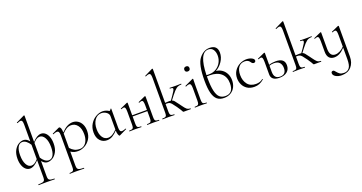

<svg xmlns="http://www.w3.org/2000/svg" viewBox="-46 -1582 5130 2720"><g transform="rotate(-20 2519.0 -222.0)"><path d="M340 -36V194Q340 224 347 238Q354 252 373 257.5Q392 263 434 263Q436 263 436 269Q436 275 434 275Q401 275 383 274L317 273L244 274Q225 275 192 275Q189 275 189 269Q189 263 192 263Q235 263 256 257.5Q277 252 284.5 238Q292 224 292 194V-65Q221 13 159 13Q125 13 97 -10.5Q69 -34 53 -77Q37 -120 37 -177Q37 -252 63.5 -302Q90 -352 129 -375.5Q168 -399 205 -399Q253 -399 292 -348V-600Q292 -637 285 -653Q278 -669 260 -669Q244 -669 212 -654H210Q206 -654 204.5 -659Q203 -664 207 -665L329 -724L333 -725Q335 -725 337.5 -723Q340 -721 340 -718V-322Q408 -399 471 -399Q505 -399 533 -375.5Q561 -352 577 -309Q593 -266 593 -209Q593 -134 566.5 -84Q540 -34 501 -10.5Q462 13 426 13Q377 13 340 -36ZM292 -81V-297Q270 -334 241 -356.5Q212 -379 181 -379Q137 -379 113 -335Q89 -291 89 -213Q89 -124 118 -72Q147 -20 193 -20Q241 -20 292 -81ZM340 -307V-86Q362 -50 390.5 -28.5Q419 -7 449 -7Q494 -7 518 -51Q542 -95 542 -173Q542 -262 512.5 -314Q483 -366 437 -366Q410 -366 386.5 -350Q363 -334 340 -307Z M1100 -215Q1100 -141 1066 -89.5Q1032 -38 982 -12.5Q932 13 886 13Q853 13 827 6Q801 -1 775 -19V194Q775 224 783 238Q791 252 812 257.5Q833 263 878 263Q880 263 880 269Q880 275 878 275Q844 275 825 274L753 273L699 274Q686 275 663 275Q660 275 660 269Q660 263 663 263Q691 263 704.5 257.5Q718 252 723 238Q728 224 728 194V-278Q728 -315 720 -331Q712 -347 691 -347Q667 -347 636 -332H634Q630 -332 628.5 -336.5Q627 -341 631 -343L734 -392L742 -394Q757 -394 766 -371.5Q775 -349 775 -307Q820 -355 862 -377Q904 -399 948 -399Q989 -399 1024 -377Q1059 -355 1079.5 -313.5Q1100 -272 1100 -215ZM1045 -184Q1045 -270 1007.5 -318Q970 -366 912 -366Q874 -366 841.5 -346.5Q809 -327 775 -291V-74Q804 -41 837.5 -24Q871 -7 919 -7Q954 -7 983 -28.5Q1012 -50 1028.5 -90Q1045 -130 1045 -184Z M1623 -56Q1627 -56 1628 -51.5Q1629 -47 1625 -46L1514 7L1510 8Q1501 8 1491.5 -17.5Q1482 -43 1482 -79Q1446 -39 1406.5 -15Q1367 9 1320 9Q1259 9 1218 -35.5Q1177 -80 1177 -160Q1177 -232 1211 -286.5Q1245 -341 1296.5 -370Q1348 -399 1397 -399Q1424 -399 1449.5 -390.5Q1475 -382 1495 -368Q1511 -377 1519 -394Q1520 -395 1524 -394.5Q1528 -394 1528 -392V-106Q1528 -72 1536.5 -56.5Q1545 -41 1565 -41Q1575 -41 1589.5 -45.5Q1604 -50 1621 -56ZM1482 -95V-295Q1482 -331 1448 -355.5Q1414 -380 1372 -380Q1311 -380 1272.5 -326.5Q1234 -273 1234 -188Q1234 -113 1265 -66Q1296 -19 1349 -19Q1412 -19 1482 -95Z M2110 0Q2085 0 2071 -1L2022 -2L1969 -1Q1955 0 1931 0Q1928 0 1928 -6Q1928 -12 1931 -12Q1960 -12 1973.5 -17Q1987 -22 1992 -36.5Q1997 -51 1997 -81V-184H1775V-81Q1775 -51 1779.5 -36.5Q1784 -22 1797.5 -17Q1811 -12 1841 -12Q1843 -12 1843 -6Q1843 0 1841 0Q1816 0 1802 -1L1753 -2L1701 -1Q1687 0 1662 0Q1659 0 1659 -6Q1659 -12 1662 -12Q1692 -12 1705.5 -17Q1719 -22 1723.5 -36.5Q1728 -51 1728 -81V-270Q1728 -311 1721.5 -328.5Q1715 -346 1699 -346Q1688 -346 1663 -336H1661Q1657 -336 1655.5 -341Q1654 -346 1658 -347L1763 -394L1767 -395Q1769 -395 1772 -393Q1775 -391 1775 -388V-202H1997V-270Q1997 -311 1990.5 -328.5Q1984 -346 1968 -346Q1957 -346 1932 -336H1930Q1926 -336 1924.5 -341Q1923 -346 1927 -347L2032 -394L2036 -395Q2038 -395 2041 -393Q2044 -391 2044 -388V-81Q2044 -51 2048.5 -36.5Q2053 -22 2066.5 -17Q2080 -12 2110 -12Q2112 -12 2112 -6Q2112 0 2110 0Z M2584 0H2477Q2471 0 2466 -9Q2461 -18 2450 -37.5Q2439 -57 2411 -96Q2378 -141 2363.5 -158.5Q2349 -176 2334 -183.5Q2319 -191 2295 -191L2274 -190V-81Q2274 -51 2279 -36.5Q2284 -22 2297.5 -17Q2311 -12 2340 -12Q2342 -12 2342 -6Q2342 0 2340 0Q2315 0 2301 -1L2252 -2L2200 -1Q2186 0 2161 0Q2158 0 2158 -6Q2158 -12 2161 -12Q2191 -12 2204.5 -17Q2218 -22 2222.5 -36.5Q2227 -51 2227 -81V-600Q2227 -637 2220 -653Q2213 -669 2195 -669Q2178 -669 2147 -654H2145Q2141 -654 2139.5 -659Q2138 -664 2142 -665L2262 -724L2267 -725Q2269 -725 2271.5 -723Q2274 -721 2274 -718V-208Q2288 -208 2306 -210L2337 -211Q2347 -211 2361 -209L2403 -269Q2429 -306 2440 -325.5Q2451 -345 2451 -356Q2451 -367 2440.5 -370.5Q2430 -374 2406 -374Q2404 -374 2404 -380Q2404 -386 2406 -386Q2429 -386 2440 -385Q2449 -385 2463 -384.5Q2477 -384 2501 -384L2551 -385Q2561 -386 2578 -386Q2581 -386 2581 -380Q2581 -374 2578 -374Q2532 -374 2501 -351Q2470 -328 2423 -267L2376 -206Q2394 -200 2408 -184Q2422 -168 2460 -116Q2466 -108 2471 -100.5Q2476 -93 2481 -87Q2510 -46 2529.5 -29.5Q2549 -13 2584 -12Q2587 -12 2587 -6Q2587 0 2584 0Z M2648 -12Q2677 -12 2690.5 -17Q2704 -22 2709 -36.5Q2714 -51 2714 -81V-270Q2714 -307 2706.5 -323Q2699 -339 2681 -339Q2662 -339 2633 -324H2632Q2628 -324 2626 -329Q2624 -334 2628 -336L2752 -394L2756 -395Q2758 -395 2760.5 -393Q2763 -391 2763 -388Q2763 -382 2762 -348.5Q2761 -315 2761 -271V-81Q2761 -51 2765.5 -36.5Q2770 -22 2783.5 -17Q2797 -12 2826 -12Q2829 -12 2829 -6Q2829 0 2826 0Q2803 0 2790 -1L2737 -2L2685 -1Q2671 0 2648 0Q2646 0 2646 -6Q2646 -12 2648 -12ZM2689 -554Q2689 -572 2699.5 -582Q2710 -592 2729 -592Q2747 -592 2757 -582Q2767 -572 2767 -554Q2767 -536 2757 -526Q2747 -516 2729 -516Q2710 -516 2699.5 -526Q2689 -536 2689 -554Z M3275 -185Q3275 -130 3253 -85Q3231 -40 3188 -13.5Q3145 13 3085 13Q3021 13 2982 -19.5Q2943 -52 2924 -123Q2905 -194 2905 -311Q2905 -556 2972 -640.5Q3039 -725 3128 -725Q3247 -725 3247 -611Q3247 -543 3206 -481Q3165 -419 3104 -386Q3153 -382 3192 -355Q3231 -328 3253 -284Q3275 -240 3275 -185ZM2958 -376Q2971 -375 2998 -375Q3057 -375 3104 -403.5Q3151 -432 3177 -479.5Q3203 -527 3203 -581Q3203 -637 3178.5 -673.5Q3154 -710 3106 -710Q2967 -710 2958 -376ZM3232 -152Q3232 -251 3171 -305Q3110 -359 2999 -359Q2972 -359 2958 -358V-336Q2958 -210 2975 -137.5Q2992 -65 3025.5 -35.5Q3059 -6 3112 -6Q3172 -6 3202 -43Q3232 -80 3232 -152Z M3350 -185Q3350 -249 3381.5 -296.5Q3413 -344 3462.5 -369.5Q3512 -395 3564 -395Q3608 -395 3643 -378Q3678 -361 3678 -336Q3678 -325 3670 -317Q3662 -309 3649 -309Q3626 -309 3609 -337Q3596 -356 3578.5 -365.5Q3561 -375 3532 -375Q3472 -375 3439.5 -331.5Q3407 -288 3407 -214Q3407 -130 3450 -74.5Q3493 -19 3578 -19Q3642 -19 3681 -54H3683Q3686 -54 3688.5 -51Q3691 -48 3688 -46Q3654 -16 3619 -2Q3584 12 3543 12Q3479 12 3435.5 -16.5Q3392 -45 3371 -90Q3350 -135 3350 -185Z M4078 -120Q4078 -57 4035.5 -22Q3993 13 3920 13Q3859 13 3827.5 -11.5Q3796 -36 3796 -82V-270Q3796 -311 3789.5 -328.5Q3783 -346 3767 -346Q3756 -346 3731 -336H3729Q3725 -336 3723.5 -341Q3722 -346 3726 -347L3831 -394L3835 -395Q3837 -395 3840 -393Q3843 -391 3843 -388V-210Q3891 -226 3945 -226Q4078 -226 4078 -120ZM4024 -98Q4024 -148 3997 -178.5Q3970 -209 3911 -209Q3873 -209 3843 -197V-103Q3843 0 3934 0Q4024 0 4024 -98Z M4550 0H4443Q4437 0 4432 -9Q4427 -18 4416 -37.5Q4405 -57 4377 -96Q4344 -141 4329.5 -158.5Q4315 -176 4300 -183.5Q4285 -191 4261 -191L4240 -190V-81Q4240 -51 4245 -36.5Q4250 -22 4263.5 -17Q4277 -12 4306 -12Q4308 -12 4308 -6Q4308 0 4306 0Q4281 0 4267 -1L4218 -2L4166 -1Q4152 0 4127 0Q4124 0 4124 -6Q4124 -12 4127 -12Q4157 -12 4170.5 -17Q4184 -22 4188.5 -36.5Q4193 -51 4193 -81V-600Q4193 -637 4186 -653Q4179 -669 4161 -669Q4144 -669 4113 -654H4111Q4107 -654 4105.5 -659Q4104 -664 4108 -665L4228 -724L4233 -725Q4235 -725 4237.5 -723Q4240 -721 4240 -718V-208Q4254 -208 4272 -210L4303 -211Q4313 -211 4327 -209L4369 -269Q4395 -306 4406 -325.5Q4417 -345 4417 -356Q4417 -367 4406.5 -370.5Q4396 -374 4372 -374Q4370 -374 4370 -380Q4370 -386 4372 -386Q4395 -386 4406 -385Q4415 -385 4429 -384.5Q4443 -384 4467 -384L4517 -385Q4527 -386 4544 -386Q4547 -386 4547 -380Q4547 -374 4544 -374Q4498 -374 4467 -351Q4436 -328 4389 -267L4342 -206Q4360 -200 4374 -184Q4388 -168 4426 -116Q4432 -108 4437 -100.5Q4442 -93 4447 -87Q4476 -46 4495.5 -29.5Q4515 -13 4550 -12Q4553 -12 4553 -6Q4553 0 4550 0Z M4958 -388V70Q4958 164 4906.5 222.5Q4855 281 4762 281Q4708 281 4671.5 259Q4635 237 4635 205Q4635 191 4643 184.5Q4651 178 4662 178Q4672 178 4680 184.5Q4688 191 4698 205Q4719 231 4740.5 245.5Q4762 260 4804 260Q4853 260 4882 224Q4911 188 4911 94V-80Q4870 -35 4830.5 -14Q4791 7 4749 7Q4699 7 4672 -24Q4645 -55 4645 -115V-270Q4645 -311 4638.5 -328.5Q4632 -346 4615 -346Q4600 -346 4579 -336H4577Q4573 -336 4572 -341Q4571 -346 4575 -347L4680 -394L4683 -395Q4686 -395 4689 -393Q4692 -391 4692 -388V-145Q4692 -85 4713 -56Q4734 -27 4776 -27Q4810 -27 4846 -45.5Q4882 -64 4911 -96V-270Q4911 -311 4904.5 -328.5Q4898 -346 4882 -346Q4867 -346 4846 -336H4844Q4840 -336 4838.5 -341Q4837 -346 4841 -347L4946 -394L4950 -395Q4952 -395 4955 -393Q4958 -391 4958 -388Z"/></g></svg>

Font: Cormorant Infant Light
Style: Regular
Weight: 300
Designer: Christian Thalmann (Catharsis Fonts)
Version: Version 3.000